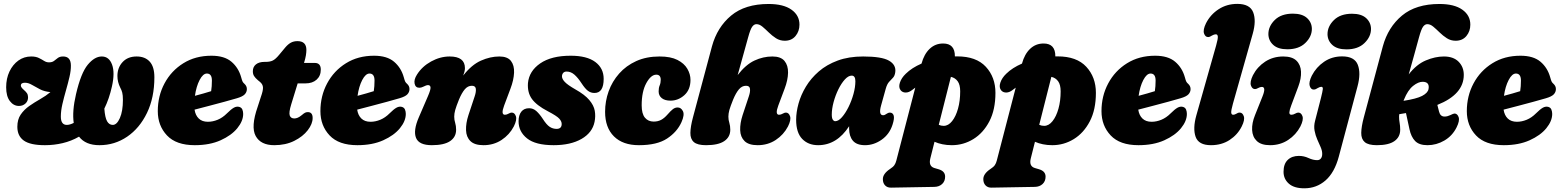

<svg xmlns="http://www.w3.org/2000/svg" viewBox="-20 -756 8237 1013"><path d="M517 -458Q555.5 -458 571.2 -415.2Q587 -372.5 570.5 -299.5Q556 -234.5 530.5 -183Q534 -135.5 545 -116.2Q556 -97 575 -97Q596.5 -97 612.5 -133.2Q628.5 -169.5 628.5 -229Q628.5 -253.5 625 -267.2Q621.5 -281 614.5 -293.5Q599.5 -323.5 599.5 -355Q599.5 -399 626.8 -428.5Q654 -458 701 -458Q745 -458 769.8 -431Q794.5 -404 794.5 -348.5Q794.5 -241 755.5 -160.2Q716.5 -79.5 650.8 -34.8Q585 10 504.5 10Q431.5 10 397 -35Q356 -11.5 310.5 -0.8Q265 10 217 10Q140 10 105.8 -14.2Q71.5 -38.5 71.5 -87Q71.5 -125.5 89.2 -151.5Q107 -177.5 134.5 -196.8Q162 -216 192 -233Q222 -250 246 -270Q214 -273 190.5 -285.2Q167 -297.5 148.2 -308.5Q129.5 -319.5 111.5 -319.5Q90 -319.5 90 -304.5Q90 -295.5 106 -281.5Q117 -272 122.2 -264.2Q127.5 -256.5 128 -243.5Q128.5 -223 114.5 -210Q100.5 -197 80 -197Q51.5 -197 32 -222.8Q12.5 -248.5 12.5 -295.5Q12.5 -342 30 -378.8Q47.5 -415.5 77.2 -436.8Q107 -458 144.5 -458Q169 -458 184.8 -450.2Q200.5 -442.5 212.5 -434.8Q224.5 -427 238.5 -427Q255.5 -427 265.2 -434.8Q275 -442.5 285.2 -450.2Q295.5 -458 313 -458Q353.5 -458 354 -411Q354.5 -384 346.5 -349.8Q338.5 -315.5 328 -279Q317.5 -242.5 309.2 -206.8Q301 -171 301 -141Q301 -97 332.5 -97Q348 -97 369 -107.5Q360 -169 381 -259Q407 -371 443 -414.5Q479 -458 517 -458Z M1263 -155Q1263 -117.5 1232 -79.5Q1201 -41.5 1143.8 -15.8Q1086.5 10 1007.5 10Q909.5 10 861 -41.5Q812.5 -93 812.5 -169.5Q812.5 -249.5 848 -316Q883.5 -382.5 947.2 -422.2Q1011 -462 1095.5 -462Q1164 -462 1201.2 -430.2Q1238.5 -398.5 1252.5 -348Q1257 -331 1260.2 -325Q1263.5 -319 1270 -313.5Q1282.5 -302 1282.5 -286Q1282.5 -270.5 1271.5 -258.5Q1260.5 -246.5 1229.5 -237.5Q1202 -229.5 1163.8 -219Q1125.5 -208.5 1084.2 -197.8Q1043 -187 1006.5 -177.5Q1011 -147.5 1028.8 -130.5Q1046.5 -113.5 1077 -113.5Q1102.5 -113.5 1128.5 -124.2Q1154.5 -135 1177 -157.5Q1199 -179.5 1213.8 -187.8Q1228.5 -196 1242.5 -192Q1254.5 -188.5 1258.8 -177.8Q1263 -167 1263 -155ZM1071.5 -368Q1051 -368 1033.2 -334Q1015.5 -300 1008.5 -250.5Q1031.5 -256.5 1054 -263Q1076.5 -269.5 1094 -275Q1096 -287 1097 -301.2Q1098 -315.5 1098 -331Q1098 -368 1071.5 -368Z M1351.5 -324 1340.5 -333Q1327 -344.5 1320.5 -354.8Q1314 -365 1314 -380Q1314 -403 1330.2 -416.2Q1346.5 -429.5 1376 -429.5H1381.5Q1405 -429.5 1419.5 -436.8Q1434 -444 1453 -467L1485.5 -506Q1499.5 -522.5 1514.5 -530.8Q1529.5 -539 1549.5 -539Q1596.5 -539 1596.5 -492.5Q1596.5 -480.5 1594 -464.2Q1591.5 -448 1584 -424H1640.5Q1672.5 -424 1672.5 -389Q1672.5 -355.5 1650.5 -335.8Q1628.5 -316 1591.5 -316H1550.5L1516.5 -205.5Q1503 -161.5 1508.8 -146.2Q1514.5 -131 1533 -131Q1541.5 -131 1551 -135Q1560.5 -139 1572 -148.5Q1583.5 -158.5 1590 -161.5Q1596.5 -164.5 1604 -164.5Q1629.5 -164.5 1629.5 -133.5Q1629.5 -102.5 1603.8 -69Q1578 -35.5 1532.5 -12.8Q1487 10 1427 10Q1355.5 10 1329 -38.5Q1302.5 -87 1339.5 -192.5L1356.5 -245Q1368.5 -278.5 1367.5 -295Q1366.5 -311.5 1351.5 -324Z M2121 -155Q2121 -117.5 2090 -79.5Q2059 -41.5 2001.8 -15.8Q1944.5 10 1865.5 10Q1767.5 10 1719 -41.5Q1670.5 -93 1670.5 -169.5Q1670.5 -249.5 1706 -316Q1741.5 -382.5 1805.2 -422.2Q1869 -462 1953.5 -462Q2022 -462 2059.2 -430.2Q2096.5 -398.5 2110.5 -348Q2115 -331 2118.2 -325Q2121.5 -319 2128 -313.5Q2140.5 -302 2140.5 -286Q2140.5 -270.5 2129.5 -258.5Q2118.5 -246.5 2087.5 -237.5Q2060 -229.5 2021.8 -219Q1983.5 -208.5 1942.2 -197.8Q1901 -187 1864.5 -177.5Q1869 -147.5 1886.8 -130.5Q1904.5 -113.5 1935 -113.5Q1960.5 -113.5 1986.5 -124.2Q2012.5 -135 2035 -157.5Q2057 -179.5 2071.8 -187.8Q2086.5 -196 2100.5 -192Q2112.5 -188.5 2116.8 -177.8Q2121 -167 2121 -155ZM1929.5 -368Q1909 -368 1891.2 -334Q1873.5 -300 1866.5 -250.5Q1889.5 -256.5 1912 -263Q1934.5 -269.5 1952 -275Q1954 -287 1955 -301.2Q1956 -315.5 1956 -331Q1956 -368 1929.5 -368Z M2192.5 -293Q2172 -293 2167.5 -314.5Q2163 -336 2180 -362.5Q2207 -405.5 2254.8 -431.8Q2302.5 -458 2352.5 -458Q2433 -458 2433 -396.5Q2433 -387.5 2430.5 -377.8Q2428 -368 2424 -357.5Q2468 -414 2517.2 -436Q2566.5 -458 2614.5 -458Q2657.5 -458 2675.8 -434.5Q2694 -411 2692.2 -372.2Q2690.5 -333.5 2673 -287.5L2640 -199.5Q2621.5 -150.5 2644 -150.5Q2653 -150.5 2664.5 -157Q2673 -162 2680 -162Q2695 -162 2701.8 -143Q2708.5 -124 2691 -89Q2668 -45 2626.2 -17.5Q2584.5 10 2531 10Q2484 10 2462 -11.5Q2440 -33 2438.8 -69.2Q2437.5 -105.5 2451.5 -148.5L2484.5 -248Q2492.5 -271.5 2490.5 -287.5Q2488.5 -303.5 2469.5 -303.5Q2448 -303.5 2432 -284.5Q2416 -265.5 2401.5 -230.5Q2387 -194.5 2381.8 -175.8Q2376.5 -157 2376.5 -140.5Q2376.5 -123.5 2381.5 -107.8Q2386.5 -92 2386.5 -71.5Q2386.5 -33 2354.8 -11.5Q2323 10 2258.5 10Q2190.5 10 2175 -28.5Q2159.5 -67 2189.5 -136.5L2238 -249Q2252.5 -282.5 2251.5 -294.8Q2250.5 -307 2238 -307Q2229.5 -307 2212 -298Q2202 -293 2192.5 -293Z M2916.5 -76Q2943.5 -76 2943.5 -102Q2943.5 -116 2930.5 -130.2Q2917.5 -144.5 2870.5 -169Q2811 -200 2786.5 -233.8Q2762 -267.5 2765.5 -317.5Q2771.5 -381 2830.2 -421.5Q2889 -462 2991 -462Q3076.5 -462 3120.8 -429Q3165 -396 3165 -340Q3165 -265.5 3116.5 -265.5Q3097 -265.5 3082 -276.8Q3067 -288 3048 -317Q3029.5 -345.5 3010.8 -362Q2992 -378.5 2969.5 -378.5Q2957.5 -378.5 2951.2 -371Q2945 -363.5 2945 -353Q2945 -339.5 2959.8 -323.8Q2974.5 -308 3015.5 -284.5Q3065.5 -256.5 3089.2 -228.2Q3113 -200 3118 -171.5Q3123 -143 3117 -113.5Q3105.5 -56 3048 -23Q2990.5 10 2901 10Q2805.5 10 2760.8 -25.8Q2716 -61.5 2716 -116Q2716 -148.5 2730.5 -166.8Q2745 -185 2771.5 -185Q2793 -185 2810 -169.8Q2827 -154.5 2844 -128.5Q2863.5 -98 2880 -87Q2896.5 -76 2916.5 -76Z M3442.5 -362Q3414.5 -362 3390 -317.5Q3365.5 -273 3365.5 -200.5Q3365.5 -155.5 3382.8 -135Q3400 -114.5 3429 -114.5Q3451 -114.5 3468 -123.5Q3485 -132.5 3502 -152Q3518 -170.5 3529.8 -179.8Q3541.5 -189 3555.5 -189Q3573 -189 3583 -169.8Q3593 -150.5 3575.5 -111.5Q3552.5 -60 3499.5 -25Q3446.5 10 3351 10Q3266 10 3219.2 -36.5Q3172.5 -83 3172.5 -166Q3172.5 -222 3191.2 -274.2Q3210 -326.5 3246.8 -368Q3283.5 -409.5 3337 -433.8Q3390.5 -458 3460 -458Q3518.5 -458 3554.2 -439.8Q3590 -421.5 3606.5 -393Q3623 -364.5 3623 -334.5Q3623 -283 3590.8 -254Q3558.5 -225 3517.5 -225Q3488 -225 3471.5 -238.2Q3455 -251.5 3455 -274Q3455 -292.5 3460.5 -305.5Q3466 -318.5 3466 -335Q3466 -362 3442.5 -362Z M3848 -230.5Q3833.5 -194.5 3828.2 -175.8Q3823 -157 3823 -140.5Q3823 -123.5 3828 -107.8Q3833 -92 3833 -71.5Q3833 -33 3801.2 -11.5Q3769.5 10 3705 10Q3660 10 3641 -6.2Q3622 -22.5 3622.5 -55.2Q3623 -88 3636 -136.5L3736.5 -512Q3764 -612.5 3837.5 -673.8Q3911 -735 4035 -735Q4113.5 -735 4155.8 -705Q4198 -675 4198 -626Q4198 -591 4177.2 -566Q4156.5 -541 4120.5 -541Q4095 -541 4074.2 -554.2Q4053.5 -567.5 4036 -584.8Q4018.5 -602 4002.8 -615.2Q3987 -628.5 3971 -628.5Q3958.5 -628.5 3948.8 -615.2Q3939 -602 3927.5 -560L3872 -360Q3914.5 -415 3960.5 -436.5Q4006.5 -458 4055 -458Q4099.5 -458 4119 -434.5Q4138.5 -411 4137.8 -372.2Q4137 -333.5 4119.5 -287.5L4086.5 -199.5Q4068 -150.5 4090.5 -150.5Q4099.5 -150.5 4111 -157Q4119.5 -162 4126.5 -162Q4141.5 -162 4148.2 -143Q4155 -124 4137.5 -89Q4114.5 -45 4072.8 -17.5Q4031 10 3977.5 10Q3930.5 10 3908.5 -11.5Q3886.5 -33 3885.2 -69.2Q3884 -105.5 3898 -148.5L3931 -248Q3939 -271.5 3937 -287.5Q3935 -303.5 3916 -303.5Q3894.5 -303.5 3878.5 -284.5Q3862.5 -265.5 3848 -230.5Z M4628.5 -199Q4614.5 -148 4639.5 -148Q4645 -148 4649.2 -150.5Q4653.5 -153 4660 -157Q4668 -162 4674.5 -162Q4690 -162 4695 -147Q4700 -132 4689 -98Q4673 -48 4631.8 -19Q4590.5 10 4544 10Q4500 10 4480 -13.5Q4460 -37 4460 -78Q4460 -84 4460 -90Q4395 10 4296.5 10Q4244.5 10 4212.5 -23Q4180.5 -56 4180.5 -124Q4180.5 -164 4193 -209.5Q4205.5 -255 4232 -299Q4258.5 -343 4300 -379Q4341.5 -415 4399.8 -436.5Q4458 -458 4534 -458Q4632 -458 4670.2 -436Q4708.5 -414 4703.5 -375.5Q4701 -356 4691.5 -346Q4682 -336 4671 -324.2Q4660 -312.5 4653 -287ZM4368.5 -151.5Q4368.5 -132.5 4374 -124.5Q4379.5 -116.5 4386.5 -116.5Q4403.5 -116.5 4422 -137.5Q4440.5 -158.5 4456.8 -191.2Q4473 -224 4483 -260.2Q4493 -296.5 4493 -327.5Q4493 -357 4473.5 -357Q4456 -357 4437.5 -336.8Q4419 -316.5 4403.2 -284.5Q4387.5 -252.5 4378 -217Q4368.5 -181.5 4368.5 -151.5Z M4793 -281.5Q4776 -268 4759.2 -267.8Q4742.5 -267.5 4732.5 -279Q4719.5 -294.5 4727.8 -319.8Q4736 -345 4759 -367Q4791 -398.5 4842 -420.5Q4855.5 -470.5 4885 -498.5Q4914.5 -526.5 4956 -526.5Q5018.5 -526.5 5018 -458.5Q5024 -458.5 5030.5 -458.5Q5130.5 -458.5 5181.2 -403.8Q5232 -349 5232 -266Q5232 -177.5 5200 -116Q5168 -54.5 5115.5 -22.2Q5063 10 5002 10Q4975.5 10 4952.5 5.2Q4929.5 0.5 4910.5 -8L4888.5 79.5Q4878 121 4910 130.5L4932 137Q4966.5 147 4966.5 176Q4966.5 200 4950.8 214.8Q4935 229.5 4910 230L4681.5 234Q4661.5 234.5 4649.8 222.2Q4638 210 4638 189Q4638 160.5 4676.5 135Q4692 125 4698.8 115.2Q4705.5 105.5 4709 91.5L4809 -293.5Q4801 -287.5 4793 -281.5ZM5046 -274Q5046 -309 5032.8 -327.2Q5019.5 -345.5 4997 -350.5L4933 -97.5Q4944.5 -92 4959 -92Q4983.5 -92 5003.2 -116.8Q5023 -141.5 5034.5 -182.8Q5046 -224 5046 -274Z M5323 -281.5Q5306 -268 5289.2 -267.8Q5272.5 -267.5 5262.5 -279Q5249.5 -294.5 5257.8 -319.8Q5266 -345 5289 -367Q5321 -398.5 5372 -420.5Q5385.5 -470.5 5415 -498.5Q5444.5 -526.5 5486 -526.5Q5548.5 -526.5 5548 -458.5Q5554 -458.5 5560.5 -458.5Q5660.5 -458.5 5711.2 -403.8Q5762 -349 5762 -266Q5762 -177.5 5730 -116Q5698 -54.5 5645.5 -22.2Q5593 10 5532 10Q5505.5 10 5482.5 5.2Q5459.5 0.5 5440.5 -8L5418.5 79.5Q5408 121 5440 130.5L5462 137Q5496.5 147 5496.5 176Q5496.5 200 5480.8 214.8Q5465 229.5 5440 230L5211.5 234Q5191.5 234.5 5179.8 222.2Q5168 210 5168 189Q5168 160.5 5206.5 135Q5222 125 5228.8 115.2Q5235.5 105.5 5239 91.5L5339 -293.5Q5331 -287.5 5323 -281.5ZM5576 -274Q5576 -309 5562.8 -327.2Q5549.5 -345.5 5527 -350.5L5463 -97.5Q5474.5 -92 5489 -92Q5513.5 -92 5533.2 -116.8Q5553 -141.5 5564.5 -182.8Q5576 -224 5576 -274Z M6242 -155Q6242 -117.5 6211 -79.5Q6180 -41.5 6122.8 -15.8Q6065.5 10 5986.5 10Q5888.5 10 5840 -41.5Q5791.5 -93 5791.5 -169.5Q5791.5 -249.5 5827 -316Q5862.5 -382.5 5926.2 -422.2Q5990 -462 6074.5 -462Q6143 -462 6180.2 -430.2Q6217.5 -398.5 6231.5 -348Q6236 -331 6239.2 -325Q6242.5 -319 6249 -313.5Q6261.5 -302 6261.5 -286Q6261.5 -270.5 6250.5 -258.5Q6239.5 -246.5 6208.5 -237.5Q6181 -229.5 6142.8 -219Q6104.5 -208.5 6063.2 -197.8Q6022 -187 5985.5 -177.5Q5990 -147.5 6007.8 -130.5Q6025.5 -113.5 6056 -113.5Q6081.5 -113.5 6107.5 -124.2Q6133.5 -135 6156 -157.5Q6178 -179.5 6192.8 -187.8Q6207.5 -196 6221.5 -192Q6233.5 -188.5 6237.8 -177.8Q6242 -167 6242 -155ZM6050.5 -368Q6030 -368 6012.2 -334Q5994.5 -300 5987.5 -250.5Q6010.5 -256.5 6033 -263Q6055.5 -269.5 6073 -275Q6075 -287 6076 -301.2Q6077 -315.5 6077 -331Q6077 -368 6050.5 -368Z M6589.5 -578 6485 -209Q6475 -173 6476 -161.8Q6477 -150.5 6486.5 -150.5Q6493.5 -150.5 6502 -155.5Q6507 -158.5 6511 -160.2Q6515 -162 6521 -162Q6535.5 -162 6542.2 -143Q6549 -124 6531.5 -89Q6509.5 -45 6467.5 -17.5Q6425.5 10 6369 10Q6304 10 6288.2 -34Q6272.5 -78 6292 -147.5L6396.5 -516.5Q6406.5 -552 6405.2 -563.5Q6404 -575 6394.5 -575Q6386 -575 6374.5 -568.5Q6369 -565 6364.2 -562.8Q6359.5 -560.5 6354 -560.5Q6339 -560.5 6332.5 -579.5Q6326 -598.5 6343 -633.5Q6366.5 -679.5 6409.8 -707.5Q6453 -735.5 6508 -735.5Q6574.5 -735.5 6591.8 -691.2Q6609 -647 6589.5 -578Z M6772 -496Q6723 -496 6697.8 -519Q6672.5 -542 6672 -576Q6672 -617.5 6706 -650.8Q6740 -684 6801.5 -684Q6850.5 -684 6875.8 -661Q6901 -638 6901.5 -604Q6901.5 -563 6867.2 -529.5Q6833 -496 6772 -496ZM6792.5 -199.5Q6783.5 -176 6782.8 -163.2Q6782 -150.5 6794 -150.5Q6803 -150.5 6814.5 -157Q6823 -162 6830 -162Q6845 -162 6851.8 -143Q6858.5 -124 6841 -89Q6818 -45 6776.2 -17.5Q6734.5 10 6681 10Q6634 10 6611 -12Q6588 -34 6586.2 -70.2Q6584.5 -106.5 6601.5 -148.5L6641.5 -248.5Q6661 -297.5 6637.5 -297.5Q6628.5 -297.5 6617 -291Q6608.5 -286 6601.5 -286Q6586.5 -286 6580 -305Q6573.5 -324 6590.5 -359Q6613.5 -403.5 6655.2 -430.8Q6697 -458 6750.5 -458Q6797.5 -458 6820 -436Q6842.5 -414 6844.2 -378Q6846 -342 6830 -299.5Z M7084 -495.5Q7035 -495.5 7009.8 -518.5Q6984.5 -541.5 6984 -575.5Q6984 -617 7018 -650.2Q7052 -683.5 7113.5 -683.5Q7162.5 -683.5 7187.8 -660.5Q7213 -637.5 7213.5 -603.5Q7213.5 -562.5 7179.2 -529Q7145 -495.5 7084 -495.5ZM7142.5 -301 7043.5 70.5Q7021 154.5 6973.5 196Q6926 237.5 6861.5 237.5Q6807.5 237.5 6779.8 212.8Q6752 188 6752 150.5Q6752 109 6774 87.8Q6796 66.5 6833 66.5Q6859.5 66.5 6883.8 77.8Q6908 89 6929.5 89Q6942.5 89 6949.5 79.5Q6956.5 70 6956 55Q6956 39 6947.8 20.2Q6939.5 1.5 6930 -20Q6920.5 -41.5 6915.8 -66.2Q6911 -91 6918.5 -119L6949.5 -239.5Q6958 -273.5 6959.2 -285.8Q6960.5 -298 6951 -298Q6944 -298 6932.5 -291.5Q6927 -288 6922.2 -285.8Q6917.5 -283.5 6910.5 -283.5Q6896.5 -283.5 6890.2 -302.5Q6884 -321.5 6901 -356.5Q6924.5 -402 6966 -430.2Q7007.5 -458.5 7061 -458.5Q7126.5 -458.5 7143.8 -414.2Q7161 -370 7142.5 -301Z M7665 -84Q7642.5 -39 7600.5 -14.5Q7558.5 10 7511.5 10Q7467.5 10 7446.2 -12Q7425 -34 7416.5 -74L7398 -159.5Q7381 -156.5 7362.5 -153.5Q7361.5 -147.5 7361.5 -140.5Q7361.5 -123.5 7364.5 -107.8Q7367.5 -92 7367.5 -71.5Q7367.5 -33 7337 -11.5Q7306.5 10 7244.5 10Q7199.5 10 7180.5 -6.2Q7161.5 -22.5 7162 -55.2Q7162.5 -88 7175.5 -136.5L7276 -512Q7303.5 -612.5 7377 -673.8Q7450.5 -735 7574.5 -735Q7653 -735 7695.2 -705Q7737.5 -675 7737.5 -626Q7737.5 -591 7716.8 -566Q7696 -541 7660 -541Q7634.5 -541 7613.8 -554.2Q7593 -567.5 7575.5 -584.8Q7558 -602 7542.2 -615.2Q7526.5 -628.5 7510.5 -628.5Q7498 -628.5 7488.2 -615.2Q7478.5 -602 7467 -560Q7455.5 -517 7441.2 -466Q7427 -415 7412.5 -363.5Q7453.5 -416.5 7502.8 -437.2Q7552 -458 7598 -458Q7648.5 -458 7675.8 -430.2Q7703 -402.5 7703 -361Q7703 -258 7563.5 -202.5L7572.5 -167Q7579 -141 7601.5 -141Q7609.5 -141 7617.5 -143.2Q7625.5 -145.5 7631.5 -148.5Q7648.5 -157 7654 -157Q7669 -157 7675.8 -138Q7682.5 -119 7665 -84ZM7387.5 -230.5Q7386 -227 7385 -224Q7453.5 -234.5 7483.2 -250Q7513 -265.5 7517 -286Q7524 -323.5 7487 -324.5Q7463.5 -325 7435.8 -303Q7408 -281 7387.5 -230.5Z M8169.5 -155Q8169.5 -117.5 8138.5 -79.5Q8107.5 -41.5 8050.2 -15.8Q7993 10 7914 10Q7816 10 7767.5 -41.5Q7719 -93 7719 -169.5Q7719 -249.5 7754.5 -316Q7790 -382.5 7853.8 -422.2Q7917.5 -462 8002 -462Q8070.5 -462 8107.8 -430.2Q8145 -398.5 8159 -348Q8163.5 -331 8166.8 -325Q8170 -319 8176.5 -313.5Q8189 -302 8189 -286Q8189 -270.5 8178 -258.5Q8167 -246.5 8136 -237.5Q8108.5 -229.5 8070.2 -219Q8032 -208.5 7990.8 -197.8Q7949.5 -187 7913 -177.5Q7917.5 -147.5 7935.2 -130.5Q7953 -113.5 7983.5 -113.5Q8009 -113.5 8035 -124.2Q8061 -135 8083.5 -157.5Q8105.5 -179.5 8120.2 -187.8Q8135 -196 8149 -192Q8161 -188.5 8165.2 -177.8Q8169.5 -167 8169.5 -155ZM7978 -368Q7957.5 -368 7939.8 -334Q7922 -300 7915 -250.5Q7938 -256.5 7960.5 -263Q7983 -269.5 8000.5 -275Q8002.5 -287 8003.5 -301.2Q8004.5 -315.5 8004.5 -331Q8004.5 -368 7978 -368Z"/></svg>

Font: Fraunces 144pt S100 Black
Style: Italic
Weight: 900
Italic angle: -16°
Version: Version 1.000; ttfautohint (v1.8.3)